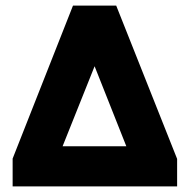

<svg xmlns="http://www.w3.org/2000/svg" viewBox="-20 -664 676 684"><path d="M25 0V-99L240 -644H394L611 -98V0ZM203 -143H430L317 -428Z"/></svg>

Font: Kanit
Style: Bold
Weight: 700
Designer: Katatrad Team
Foundry: CadsonDemak
Version: Version 2.000; ttfautohint (v1.8.3)